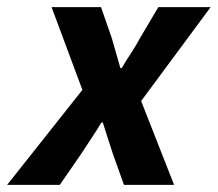

<svg xmlns="http://www.w3.org/2000/svg" viewBox="-60 -516 608 536"><path d="M-40 0 170 -265 84 -496H222L252 -410Q258 -389 264 -368Q270 -347 276 -326H280Q292 -347 306 -368Q320 -389 331 -410L382 -496H528L334 -234L426 0H286L255 -87Q248 -108 241 -130Q234 -152 227 -174H223Q210 -152 195.5 -130.5Q181 -109 167 -87L107 0Z"/></svg>

Font: Source Sans 3
Style: Bold Italic
Weight: 700
Italic angle: -11°
Designer: Paul D. Hunt
Foundry: Adobe
Version: Version 3.052;hotconv 1.1.0;makeotfexe 2.6.0